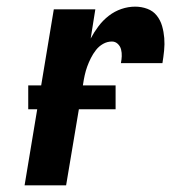

<svg xmlns="http://www.w3.org/2000/svg" viewBox="-20 -558 540 578"><path d="M54 0 142 -530H267L253 -442Q263 -461 276.5 -479Q290 -497 307.5 -510.5Q325 -524 345.5 -531Q366 -538 387 -538Q406 -538 423.5 -531.5Q441 -525 452 -511Q463 -497 468 -479.5Q473 -462 474.5 -443.5Q476 -425 474 -405.5Q472 -386 469 -368H344Q346 -378 346.5 -388.5Q347 -399 344.5 -409Q342 -419 334.5 -426Q327 -433 317 -433Q303 -433 290.5 -426Q278 -419 269 -407.5Q260 -396 253.5 -383Q247 -370 242.5 -357.5Q238 -345 235 -331.5Q232 -318 230 -304L179 0ZM328 -229H65V-301H328Z"/></svg>

Font: Iosevka Curly XBdObl
Style: Regular
Weight: 800
Italic angle: -9°
Monospace: yes
Designer: Belleve Invis
Foundry: Belleve Invis
Version: Version 11.1.0; ttfautohint (v1.8.3)